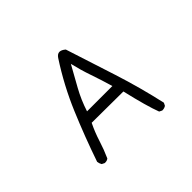

<svg xmlns="http://www.w3.org/2000/svg" viewBox="-159 -1031 1318 1318"><g transform="rotate(-45 500.0 -372.0)"><path d="M754 20H751L731 10Q698 -76 655 -261L349 -263Q319 -202 299 -138Q279 -74 252 -14Q240 -4 223 -4H217L197 -14Q188 -29 186 -47Q248 -228 322 -403.5Q396 -579 501 -740Q517 -764 537 -764Q556 -764 579 -744Q638 -562 696.5 -380Q755 -198 797 -10L787 10Q773 20 754 20ZM628 -341Q604 -423 578 -498Q552 -573 534 -650Q491 -573 450 -499Q409 -425 382 -341Z"/></g></svg>

Font: Xiaolai SC
Style: Regular
Weight: 400
Designer: Nozomi Seto 瀬戸のぞみ
Version: Version 3.11;December 4, 2020;FontCreator 13.0.0.2613 64-bit